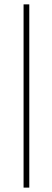

<svg xmlns="http://www.w3.org/2000/svg" viewBox="-20 -731 238 883"><path d="M114.7 -710.9V131.8H88.4V-710.9Z"/></svg>

Font: Vazirmatn UI FD Thin
Style: Regular
Weight: 100
Designer: Saber Rastikerdar
Foundry: Saber Rastikerdar
Version: Version 33.003